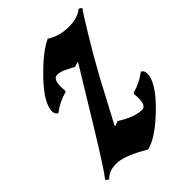

<svg xmlns="http://www.w3.org/2000/svg" viewBox="-238 -787 935 935"><g transform="rotate(-45 229.5 -319.5)"><path d="M260 -683Q310 -651 373.5 -651Q437 -651 470 -680L486 -670Q470 -649 413.5 -556Q357 -463 309 -375L191 -153L195 -150Q213 -158 218 -159Q289 -113 341 -113Q369 -113 369 -168Q369 -178 367 -194L370 -201Q424 -215 468 -249Q484 -241 484 -221Q484 -160 387.5 -65.5Q291 29 225 44Q121 -17 67 -17Q13 -17 -13 14L-28 1Q2 -35 115 -220L284 -497L281 -500Q274 -496 258 -492Q240 -501 227 -508Q214 -515 204 -519Q187 -526 168 -526Q140 -526 140 -471Q140 -461 142 -445L139 -438Q85 -424 41 -390Q25 -398 25 -418Q25 -474 110.5 -563.5Q196 -653 260 -683Z"/></g></svg>

Font: Almendra
Style: Bold Italic
Weight: 700
Italic angle: -12°
Designer: Ana Sanfelippo
Foundry: Ana Sanfelippo
Version: Version 1.004